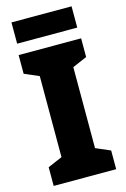

<svg xmlns="http://www.w3.org/2000/svg" viewBox="-133 -951 665 1012"><g transform="rotate(-15 199.5 -445.0)"><path d="M37 -890V-774H365V-890ZM370 -102 291 -136V-578L370 -612V-714H29V-612L108 -578V-136L29 -102V0H370Z"/></g></svg>

Font: Noto Sans UI SemiCondensed Black
Style: Regular
Weight: 900
Width: 4
Designer: Monotype Design Team
Foundry: Monotype Imaging Inc.
Version: 1.001